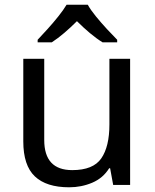

<svg xmlns="http://www.w3.org/2000/svg" viewBox="-20 -786 658 816"><path d="M533 -536V0H461L448 -71H444Q418 -29 372 -9.5Q326 10 274 10Q177 10 128 -36.5Q79 -83 79 -185V-536H168V-191Q168 -63 287 -63Q376 -63 410.5 -113Q445 -163 445 -257V-536ZM353 -766Q365 -744 387.5 -716.5Q410 -689 434.5 -662.5Q459 -636 478 -617V-606H416Q390 -622 362 -645.5Q334 -669 307 -696Q280 -669 253 -646Q226 -623 200 -606H140V-617Q159 -637 182.5 -663Q206 -689 228 -716.5Q250 -744 263 -766Z"/></svg>

Font: Noto Sans Old South Arabian
Style: Regular
Weight: 400
Designer: Monotype Design Team
Foundry: Monotype Imaging Inc.
Version: Version 2.001; ttfautohint (v1.8.4.7-5d5b)